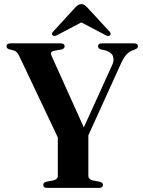

<svg xmlns="http://www.w3.org/2000/svg" viewBox="-20 -910 694 930"><path d="M478.5 -14Q478.5 0 460 0H208Q189.5 0 189.5 -14Q189.5 -26 203.5 -29.5L237.5 -36Q260 -41 260 -58V-244.5L72.5 -640Q66 -653 59.5 -658.5Q53 -664 43.5 -666.5L25.5 -671Q11.5 -675 11.5 -686Q11.5 -700 31 -700H273Q293 -700 293 -686Q293 -674 277 -670L246.5 -665Q231 -662 228 -656.2Q225 -650.5 230.5 -638L386 -293L524 -596.5Q534.5 -620.5 526.5 -639.2Q518.5 -658 489.5 -666L467.5 -671Q455 -675 455 -686Q455 -700 474 -700H629Q648 -700 648 -686Q648 -676 635 -671L626 -667.5Q606.5 -661 591.8 -644.8Q577 -628.5 562 -593.5L408 -254.5V-58.5Q408 -41.5 430 -36L464 -29.5Q478.5 -25.5 478.5 -14ZM258 -740.5Q243.5 -732 235.5 -738.5Q226.5 -746 237.5 -757L343 -872Q351 -880.5 357.8 -885.2Q364.5 -890 374 -890Q383.5 -890 390 -885.2Q396.5 -880.5 404.5 -872L510.5 -757Q521 -746 512 -738.5Q504.5 -732 490 -740.5L374 -801.5Z"/></svg>

Font: Fraunces 72pt S000 SemiBold
Style: Regular
Weight: 600
Version: Version 1.000; ttfautohint (v1.8.3)